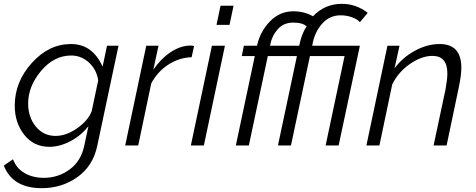

<svg xmlns="http://www.w3.org/2000/svg" viewBox="-53 -760 2484 1003"><path d="M-33 105 15 72Q33 120 76 144.5Q119 169 176 169Q251 169 310.5 125.5Q370 82 387 2L409 -101Q371 -52 315 -22.5Q259 7 205 7Q123 7 73.5 -56Q24 -119 24 -208Q24 -332 113 -431Q202 -530 318 -530Q430 -530 483 -412L506 -521H566L455 2Q433 107 351.5 165Q270 223 165 223Q13 223 -33 105ZM426 -179 460 -340Q452 -396 412 -433Q372 -470 319 -470Q229 -470 161.5 -389.5Q94 -309 94 -219Q94 -148 134 -99Q174 -50 237 -50Q293 -50 350 -90Q407 -130 426 -179Z M711 -521H775L748 -396Q787 -453 837 -486.5Q887 -520 937 -522Q949 -522 961 -520L948 -461Q883 -459 826.5 -422.5Q770 -386 737 -324L669 0H601Z M1099 -730H1167L1146 -630H1078ZM1054 -521H1122L1012 0H944Z M1278 -467H1210L1221 -521H1290L1291 -527Q1307 -596 1357.5 -648.5Q1408 -701 1480 -701Q1536 -701 1582 -675Q1644 -740 1733 -740Q1807 -740 1868 -693L1827 -644Q1815 -659 1786.5 -669.5Q1758 -680 1727 -680Q1669 -680 1631 -637.5Q1593 -595 1581 -537L1578 -521H1827L1716 0H1648L1747 -467H1566L1467 0H1399L1498 -467H1346L1247 0H1179ZM1510 -521Q1523 -586 1549 -622Q1528 -642 1479 -642Q1429 -642 1398.5 -608Q1368 -574 1359 -528L1358 -521Z M1971 -521H2034L2008 -403Q2050 -460 2114.5 -495Q2179 -530 2244 -530Q2357 -530 2357 -406Q2357 -367 2344 -305L2280 0H2212L2274 -291Q2284 -346 2284 -376Q2284 -468 2206 -468Q2149 -468 2088 -425.5Q2027 -383 1996 -319L1929 0H1861Z"/></svg>

Font: Raleway-v4020
Style: Italic
Weight: 400
Italic angle: -12°
Designer: Matt McInerney, Pablo Impallari, Rodrigo Fuenzalida
Foundry: Matt McInerney, Pablo Impallari, Rodrigo Fuenzalida
Version: Version 4.020;PS 004.020;hotconv 1.0.88;makeotf.lib2.5.64775